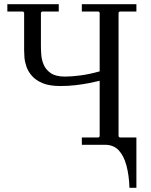

<svg xmlns="http://www.w3.org/2000/svg" viewBox="-20 -690 720 915"><path d="M480 -35H630V205H597Q595 145 582.5 98.5Q570 52 545.5 26Q521 0 480 0ZM370 0V-35H450L455 -40V-630L450 -635H370V-670H630V-635H550L545 -630V-40L550 -35H630V0ZM268 -280Q216 -280 183.5 -293.5Q151 -307 132.5 -328Q114 -349 106 -372.5Q98 -396 96.5 -416.5Q95 -437 95 -450V-630L90 -635H15V-670H260V-635H180L175 -630V-470Q175 -451 177 -426.5Q179 -402 189.5 -379Q200 -356 223.5 -340.5Q247 -325 290 -325Q319 -325 362.5 -330.5Q406 -336 455 -350V-305Q435 -300 404.5 -294Q374 -288 339 -284Q304 -280 268 -280Z"/></svg>

Font: Brygada 1918
Style: Regular
Weight: 400
Designer: Mateusz Machalski | Borys Kosmynka | Przemek Hoffer
Foundry: NIEPODLEGLA 2018
Version: Version 3.006